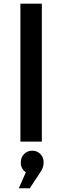

<svg xmlns="http://www.w3.org/2000/svg" viewBox="-20 -762 335 1033"><path d="M81.1 251 119.1 165Q91.8 146.5 91.8 112.8Q91.8 85 109.4 66.9Q127 48.8 153.8 48.8Q179.2 48.8 197 66.4Q214.8 84 214.8 112.8Q214.8 139.2 196.8 165L140.1 251ZM89.8 0V-742.2H205.1V0Z"/></svg>

Font: Trueno
Style: Rg
Weight: 400
Designer: Julieta Ulanovsky
Foundry: Julieta Ulanovsky
Version: Version 3.001b